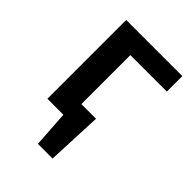

<svg xmlns="http://www.w3.org/2000/svg" viewBox="-190 -562 815 815"><g transform="rotate(45 218.0 -154.5)"><path d="M198 -380V-86H286L275 164H187L176 0H80V-473H417V-380Z"/></g></svg>

Font: Ysabeau SC
Style: Bold
Weight: 700
Designer: Christian Thalmann (Catharsis Fonts)
Version: Version 0.003